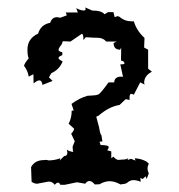

<svg xmlns="http://www.w3.org/2000/svg" viewBox="-20 -481 484 519"><path d="M179.2 -182.1 173.3 -200.2Q195.3 -216.3 216.8 -222.2L227.1 -222.7Q240.2 -223.1 246.1 -225.8Q252 -228.5 273.4 -258.3H288.6Q289.6 -273.9 307.1 -273.9L312.5 -273.4L305.2 -307.1H308.1Q316.4 -307.1 316.4 -309.6Q316.4 -315.4 307.1 -317.4L307.6 -352.5L304.7 -346.7Q287.1 -346.7 287.1 -364.7L295.4 -368.7H267.1Q258.8 -378.9 243.7 -378.9Q233.4 -378.9 211.9 -380.4L205.6 -372.6Q205.6 -389.6 201.2 -389.6L170.4 -368.7L149.9 -369.6L146.5 -360.8Q138.2 -350.6 138.2 -346.2Q138.2 -341.8 148.4 -339.8V-332Q138.2 -328.1 138.2 -324.2Q138.2 -320.3 149.4 -314.9Q140.1 -292.5 118.7 -283.2L112.3 -272L122.1 -262.2L94.7 -251.5Q93.3 -263.7 85.9 -263.7Q80.6 -263.7 70.8 -255.4L70.3 -280.3L57.6 -273.9Q55.2 -290 44.9 -303.2Q46.9 -311 57.6 -323.2Q54.2 -330.6 54.2 -346.7Q54.2 -377 83 -390.1Q90.3 -414.6 115.7 -419.4Q120.6 -434.6 134.3 -434.6L143.1 -433.1L160.6 -439.5L157.7 -447.3H190.4L186 -459Q198.2 -452.6 206.5 -452.6Q211.4 -452.6 211.4 -456.5L210.4 -460.9L229 -452.6Q254.4 -452.6 262.7 -442.4L272 -448.2H286.6L290 -434.6L297.9 -437.5L303.2 -435.5Q316.9 -423.3 336.4 -423.3H341.8Q349.1 -398.4 370.6 -378.4L369.6 -352.5L380.4 -346.7V-295.4L390.6 -287.1Q369.6 -276.4 369.6 -256.8L371.1 -252.4L358.9 -258.3L341.8 -225.1L335.4 -227.5Q330.1 -227.5 330.1 -217.3L330.6 -210.9L319.8 -212.9L303.2 -197.3Q274.9 -192.9 246.6 -168.5L240.2 -165.5L248 -136.2L249 -129.9L251.5 -119.6L254.4 -114.7L256.8 -98.6L249 -98.1L252 -88.9Q272.5 -88.9 273.9 -84Q273.9 -80.1 270 -74.7L280.8 -71.8V-53.2L286.6 -57.6Q293.9 -48.8 300.3 -48.8L313.5 -49.8Q320.3 -49.8 326.7 -53.2L324.7 -48.3L334 -51.8L346.2 -46.9L344.2 -53.2Q362.3 -52.2 376.5 -43.9L382.3 -38.6Q378.9 -32.2 378.9 -25.9Q378.9 -19 382.3 -12.7L376.5 2.9L373.5 -4.4L365.7 2.9L359.4 0L360.4 10.3Q349.1 5.9 340.8 5.9Q332.5 5.9 326.4 11Q320.3 16.1 315.4 16.1L305.7 17.6Q290 8.8 276.4 8.8Q263.2 8.8 249 17.1L236.3 17.6Q228.5 8.3 221.7 8.3Q215.3 8.3 210.4 15.6L188 11.7L154.8 18.6H143.1Q140.6 12.7 136.7 12.7Q132.8 12.7 127.9 18.6Q122.6 9.8 111.3 9.8L80.6 15.6Q72.3 15.6 65.4 10.3L64 -29.3Q74.2 -48.3 99.1 -48.3L103.5 -48.8Q107.4 -48.8 111.3 -47.4Q127.4 -47.4 143.1 -53.2L141.1 -46.9L153.3 -59.1Q162.1 -59.1 162.1 -68.4L160.6 -76.7Q165.5 -71.8 178.2 -70.3Q176.3 -73.7 176.3 -85L182.1 -99.1L172.4 -119.6Q180.2 -127.4 180.2 -133.3L165.5 -146.5Q173.8 -162.1 173.8 -182.1Z"/></svg>

Font: Truetypewriter PolyglOTT
Style: Regular
Weight: 400
Designer: Sergey Beatoff a.k.a. Sam_T
Version: Version 3.76